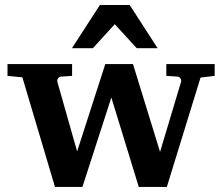

<svg xmlns="http://www.w3.org/2000/svg" viewBox="-20 -742 881 762"><path d="M775.9 -434.1 642.1 0H530.8L421.9 -355L307.1 0H198.2L68.8 -435.1L9.8 -440.9V-487.8H266.1V-440.9L223.1 -438Q214.8 -437 210.2 -430.7Q205.6 -424.3 208 -416L286.1 -141.1L397.9 -487.8H507.8L615.2 -139.2L698.2 -416Q700.7 -423.3 696.5 -430.2Q692.4 -437 684.1 -438L640.1 -440.9V-487.8H832V-440.9ZM522.5 -550.8 435.5 -646 348.6 -550.8H265.6L376.5 -722.2H494.6L605.5 -550.8Z"/></svg>

Font: Charis SIL Viet
Style: Bold
Weight: 700
Foundry: SIL International
Version: Version 5.000